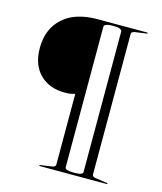

<svg xmlns="http://www.w3.org/2000/svg" viewBox="-106 -778 722 857"><g transform="rotate(15 254.5 -350.0)"><path d="M467 0H159.5Q156 0 156 -2.5Q156 -4 160 -5L212.5 -12.5Q228.5 -15 228.5 -25V-352.5Q222.5 -351 212 -348.2Q201.5 -345.5 181.5 -345.5Q109.5 -345.5 66 -388.8Q22.5 -432 22.5 -510.5Q22.5 -597 78.5 -648.5Q134.5 -700 238 -700H467Q471 -700 471 -697.5Q471 -696 467 -695L414 -687.5Q398 -685 398 -675V-25Q398 -15 414 -12.5L467 -5Q471 -4 471 -2.5Q471 0 467 0ZM354.5 -24.5V-674Q354.5 -680.5 345.2 -685Q336 -689.5 314 -689.5Q272 -689.5 272 -674V-24.5Q272 -11 315.5 -11Q337 -11 345.8 -14.8Q354.5 -18.5 354.5 -24.5Z"/></g></svg>

Font: Fraunces 144pt Light
Style: Regular
Weight: 300
Version: Version 1.000;[b76b70a41]